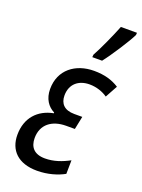

<svg xmlns="http://www.w3.org/2000/svg" viewBox="-151 -862 697 941"><g transform="rotate(20 197.5 -391.5)"><path d="M230 -606H281C315 -649 377 -745 394 -781L395 -793H311C293 -747 255 -662 231 -619ZM165 10C222 10 272 -6 306 -25L307 -96C268 -75 227 -60 181 -60C124 -60 100 -91 100 -137C100 -208 151 -246 225 -246H270L284 -314H242C190 -314 166 -341 166 -383C166 -443 207 -476 264 -476C300 -476 334 -464 358 -447L393 -511C357 -534 316 -546 262 -546C165 -546 89 -489 89 -389C89 -338 113 -304 147 -287V-283C68 -268 15 -212 15 -123C15 -43 66 10 165 10Z"/></g></svg>

Font: Noto Sans Display SemiCondensed
Style: Italic
Weight: 400
Width: 4
Italic angle: -12°
Designer: Monotype Design Team
Foundry: Monotype Imaging Inc.
Version: Version 1.900